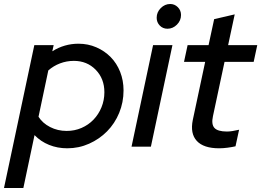

<svg xmlns="http://www.w3.org/2000/svg" viewBox="-59 -735 1309 962"><path d="M-39 207 113 -509H210L203 -478Q233 -497 266 -506.5Q299 -516 334 -516Q382 -516 423.5 -498Q465 -480 495.5 -449Q526 -418 543 -375Q560 -332 560 -282Q560 -222 538 -169Q516 -116 477.5 -77Q439 -38 387.5 -15Q336 8 278 8Q229 8 187 -9Q145 -26 114 -58L58 207ZM311 -430Q275 -430 242 -417.5Q209 -405 183 -382L134 -150Q154 -118 192 -98.5Q230 -79 275 -79Q315 -79 349.5 -94Q384 -109 409.5 -135.5Q435 -162 449.5 -197.5Q464 -233 464 -273Q464 -341 420.5 -385.5Q377 -430 311 -430Z M780 -591Q757 -591 741.5 -607Q726 -623 726 -646Q726 -674 746.5 -694.5Q767 -715 794 -715Q816 -715 832 -699Q848 -683 848 -660Q848 -632 827.5 -611.5Q807 -591 780 -591ZM805 -509 697 0H600L708 -509Z M907 -134 969 -425H863L881 -509H986L1014 -639L1117 -663L1084 -509H1230L1212 -425H1066L1008 -153Q999 -112 1015.5 -94Q1032 -76 1078 -76Q1092 -76 1106.5 -78.5Q1121 -81 1139 -85L1121 -2Q1104 2 1081.5 5Q1059 8 1039 8Q961 8 927 -29Q893 -66 907 -134Z"/></svg>

Font: Red Hat Display Medium
Style: Italic
Weight: 500
Italic angle: -12°
Designer: Pentagram / MCKL
Foundry: Pentagram / MCKL
Version: Version 1.003; Red Hat Display Medium Italic